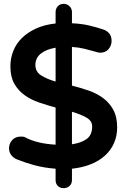

<svg xmlns="http://www.w3.org/2000/svg" viewBox="-20 -848 652 998"><path d="M27 -77Q27 -102 43.5 -120Q60 -138 88 -138Q95 -138 101 -137.5Q107 -137 115 -132Q142 -118 180 -108.5Q218 -99 269 -96V-289Q225 -301 182.5 -315.5Q140 -330 107 -354Q74 -378 54 -413.5Q34 -449 34 -503Q34 -545 49 -583Q64 -621 94 -650.5Q124 -680 168 -700Q212 -720 269 -726V-785Q269 -803 280.5 -815.5Q292 -828 311 -828Q329 -828 341.5 -815.5Q354 -803 354 -785V-727Q403 -725 443.5 -715.5Q484 -706 519 -694Q534 -689 547 -675Q560 -661 560 -635Q560 -612 544.5 -593Q529 -574 500 -574Q495 -574 488.5 -575.5Q482 -577 477 -579Q449 -587 418.5 -594.5Q388 -602 354 -604V-403Q398 -392 440 -377.5Q482 -363 515 -339Q548 -315 568.5 -278Q589 -241 589 -185Q589 -142 573 -105Q557 -68 526.5 -40Q496 -12 452.5 5.5Q409 23 354 29V88Q354 107 341.5 118.5Q329 130 311 130Q292 130 280.5 118.5Q269 107 269 88V29Q206 24 156 10Q106 -4 67 -20Q50 -27 38.5 -42Q27 -57 27 -77ZM269 -424V-600Q221 -592 192.5 -569.5Q164 -547 164 -510Q164 -475 194 -456Q224 -437 269 -424ZM354 -98Q402 -105 430.5 -125.5Q459 -146 459 -191Q459 -220 429 -237Q399 -254 354 -267Z"/></svg>

Font: Varela Round Precious
Style: Bold
Weight: 700
Version: Version 1.000